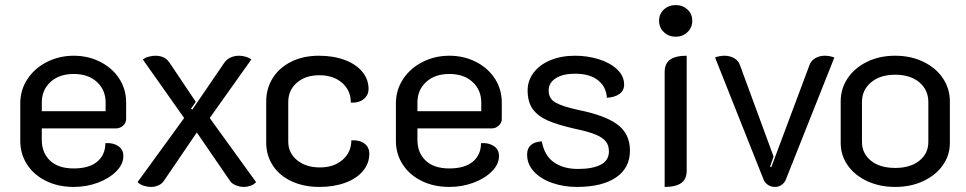

<svg xmlns="http://www.w3.org/2000/svg" viewBox="-20 -729 3815 758"><path d="M60 -173V-321Q60 -374 88.5 -417Q117 -460 165.5 -484.5Q214 -509 271 -509Q328 -509 375.5 -485Q423 -461 450.5 -419Q478 -377 478 -324V-260Q478 -244 466 -233Q454 -222 437 -222H145V-177Q145 -126 177.5 -95Q210 -64 271 -64Q332 -64 364 -91Q396 -118 396 -164Q426 -166 446.5 -152.5Q467 -139 467 -113Q467 -81 439.5 -53Q412 -25 367 -8Q322 9 271 9Q210 9 162 -14.5Q114 -38 87 -79.5Q60 -121 60 -173ZM397 -290V-324Q397 -374 362.5 -405.5Q328 -437 271 -437Q214 -437 179.5 -405.5Q145 -374 145 -324V-290Z M523 -10 707 -263 544 -494Q552 -501 566.5 -505Q581 -509 593 -509Q631 -509 649 -482L753 -327L734 -300L739 -296L866 -482Q875 -495 890.5 -502Q906 -509 924 -509Q936 -509 950 -505Q964 -501 972 -494L808 -263L991 -10Q982 0 968.5 4.5Q955 9 943 9Q927 9 911 2.5Q895 -4 888 -15L757 -206L627 -15Q619 -3 605 3Q591 9 576 9Q563 9 548 4.5Q533 0 523 -10Z M1031 -166V-328Q1031 -381 1057.5 -422Q1084 -463 1131 -486Q1178 -509 1239 -509Q1296 -509 1340.5 -492.5Q1385 -476 1410 -446Q1435 -416 1435 -378Q1435 -353 1415.5 -337.5Q1396 -322 1365 -324Q1365 -372 1330.5 -402Q1296 -432 1241 -432Q1186 -432 1152 -402.5Q1118 -373 1118 -326V-170Q1118 -125 1153 -96.5Q1188 -68 1243 -68Q1298 -68 1332.5 -98Q1367 -128 1367 -175Q1399 -177 1418.5 -162.5Q1438 -148 1438 -122Q1438 -84 1413 -54Q1388 -24 1343 -7.5Q1298 9 1241 9Q1180 9 1132 -13Q1084 -35 1057.5 -75Q1031 -115 1031 -166Z M1543 -173V-321Q1543 -374 1571.5 -417Q1600 -460 1648.5 -484.5Q1697 -509 1754 -509Q1811 -509 1858.5 -485Q1906 -461 1933.5 -419Q1961 -377 1961 -324V-260Q1961 -244 1949 -233Q1937 -222 1920 -222H1628V-177Q1628 -126 1660.5 -95Q1693 -64 1754 -64Q1815 -64 1847 -91Q1879 -118 1879 -164Q1909 -166 1929.5 -152.5Q1950 -139 1950 -113Q1950 -81 1922.5 -53Q1895 -25 1850 -8Q1805 9 1754 9Q1693 9 1645 -14.5Q1597 -38 1570 -79.5Q1543 -121 1543 -173ZM1880 -290V-324Q1880 -374 1845.5 -405.5Q1811 -437 1754 -437Q1697 -437 1662.5 -405.5Q1628 -374 1628 -324V-290Z M2061 -119Q2061 -167 2119 -171Q2129 -115 2166.5 -88.5Q2204 -62 2262 -62Q2320 -62 2352 -79Q2384 -96 2384 -131Q2384 -156 2371 -171.5Q2358 -187 2329.5 -198.5Q2301 -210 2248 -221Q2182 -236 2143 -253Q2104 -270 2083.5 -298Q2063 -326 2063 -372Q2063 -411 2087 -442.5Q2111 -474 2153.5 -491.5Q2196 -509 2250 -509Q2300 -509 2344.5 -495Q2389 -481 2416.5 -455Q2444 -429 2444 -395Q2444 -372 2426 -358.5Q2408 -345 2376 -343Q2373 -387 2340.5 -412.5Q2308 -438 2250 -438Q2202 -438 2174 -420Q2146 -402 2146 -372Q2146 -340 2172.5 -324.5Q2199 -309 2263 -295Q2368 -274 2417.5 -237.5Q2467 -201 2467 -134Q2467 -66 2412 -28.5Q2357 9 2257 9Q2206 9 2161 -6.5Q2116 -22 2088.5 -51Q2061 -80 2061 -119Z M2582 -647Q2582 -674 2601 -691.5Q2620 -709 2648 -709Q2675 -709 2694 -691.5Q2713 -674 2713 -647Q2713 -620 2694 -602Q2675 -584 2648 -584Q2620 -584 2601 -602Q2582 -620 2582 -647ZM2604 -445Q2604 -478 2625.5 -493.5Q2647 -509 2691 -509V-55Q2691 -22 2669.5 -6.5Q2648 9 2604 9Z M2995 -19 2803 -502Q2809 -505 2820 -507Q2831 -509 2840 -509Q2862 -509 2879 -499Q2896 -489 2902 -470L3034 -111L3020 -71L3025 -69L3175 -470Q3181 -489 3198 -499Q3215 -509 3236 -509Q3245 -509 3256 -507Q3267 -505 3274 -502L3082 -19Q3077 -7 3065.5 1Q3054 9 3039 9Q3024 9 3012 1Q3000 -7 2995 -19Z M3299 -165V-329Q3299 -379 3326.5 -420Q3354 -461 3403 -485Q3452 -509 3514 -509Q3576 -509 3625.5 -485Q3675 -461 3702.5 -420Q3730 -379 3730 -329V-165Q3730 -116 3702 -76.5Q3674 -37 3625 -14Q3576 9 3514 9Q3453 9 3403.5 -14Q3354 -37 3326.5 -76.5Q3299 -116 3299 -165ZM3645 -169V-326Q3645 -374 3609.5 -404Q3574 -434 3514 -434Q3455 -434 3419 -404Q3383 -374 3383 -326V-169Q3383 -123 3418.5 -94.5Q3454 -66 3514 -66Q3574 -66 3609.5 -94.5Q3645 -123 3645 -169Z"/></svg>

Font: K2D
Style: Regular
Weight: 400
Version: Version 1.000; ttfautohint (v1.6)